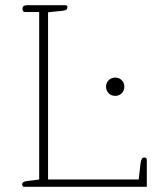

<svg xmlns="http://www.w3.org/2000/svg" viewBox="-20 -715 608 735"><path d="M65 -9Q65 -20 84 -22L130 -28V-669H75Q71 -669 68.5 -672.5Q66 -676 66 -681Q66 -695 83 -695H231Q238 -695 238 -687Q238 -676 222 -674L164 -668V-28H511L518 -90Q520 -102 523 -107Q526 -112 533 -112Q542 -112 542 -103V0H73Q65 0 65 -9ZM386 -383Q386 -398 396 -408Q406 -418 421 -418Q436 -418 446 -408Q456 -398 456 -383Q456 -368 446 -358Q436 -348 421 -348Q406 -348 396 -358Q386 -368 386 -383Z"/></svg>

Font: Maitree ExtraLight
Style: Regular
Weight: 250
Designer: CadsonDemak Team
Foundry: CadsonDemak
Version: Version 1.002